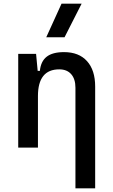

<svg xmlns="http://www.w3.org/2000/svg" viewBox="-20 -815 626 1060"><path d="M80.6 0V-517.6H179.2L188 -423.8H200.2Q205.1 -476.1 237.5 -501.7Q270 -527.3 333.5 -527.3Q415.5 -527.3 460.4 -477.5Q505.4 -427.7 505.4 -336.9V224.6H396.5V-330.6Q396.5 -378.9 373 -405.5Q349.6 -432.1 307.1 -432.1Q189.5 -432.1 189.5 -284.7V0ZM235.4 -609.4 319.8 -794.9H430.7L336.4 -609.4Z"/></svg>

Font: Caskaydia Cove Medium
Style: Regular
Weight: 500
Monospace: yes
Designer: Aaron Bell
Foundry: Saja Typeworks
Version: Version 4.300; ttfautohint (v1.8.3)